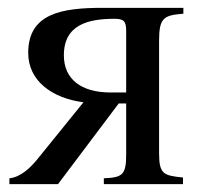

<svg xmlns="http://www.w3.org/2000/svg" viewBox="-20 -470 511 490"><path d="M448 -450H242C138 -450 52 -436 52 -335C52 -263 114 -219 193 -209L74 -62C59 -44 34 -18 4 -15V0H128L283 -206H302V-76C302 -24 293 -17 245 -15V0H447V-17C398 -22 386 -25 386 -79V-366C386 -425 398 -431 448 -435ZM302 -234H262C187 -234 143 -268 143 -329C143 -408 207 -422 272 -422C296 -422 302 -416 302 -391Z"/></svg>

Font: XITS Math
Style: Regular
Weight: 400
Designer: MicroPress Inc., with final additions and corrections provided by Coen Hoffman, Elsevier (retired)
Version: Version 1.108